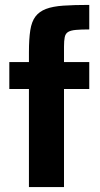

<svg xmlns="http://www.w3.org/2000/svg" viewBox="-20 -763 407 783"><path d="M98 0V-400H18V-510H98V-550Q98 -604 103.5 -639.5Q109 -675 124.5 -695.5Q140 -716 167.5 -726.5Q195 -737 238.5 -740Q282 -743 344 -743V-643Q310 -643 289 -641Q268 -639 257.5 -632.5Q247 -626 244 -611.5Q241 -597 241 -573V-510H344V-400H241V0Z"/></svg>

Font: Saira SemiCondensed
Style: Bold
Weight: 700
Width: 4
Designer: Hector Gatti with collaboration of the Omnibus-Type team
Foundry: Omnibus-Type
Version: Version 1.101